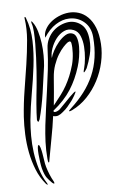

<svg xmlns="http://www.w3.org/2000/svg" viewBox="-93 -546 611 914"><g transform="rotate(-10 212.5 -89.5)"><path d="M428 -303Q427 -260 413 -215.5Q399 -171 374 -132Q349 -93 314.5 -62.5Q280 -32 238 -16Q225 -11 223 -14Q223 -17 226.5 -19Q230 -21 235 -26Q274 -56 304 -89Q334 -122 355 -160.5Q376 -199 386.5 -244Q397 -289 397 -342Q397 -389 368.5 -417.5Q340 -446 299 -448Q267 -450 233.5 -432.5Q200 -415 172 -378Q171 -397 182 -415Q193 -433 211.5 -446.5Q230 -460 254 -468Q278 -476 303 -476Q327 -476 350 -466.5Q373 -457 391 -436Q409 -415 419 -382.5Q429 -350 428 -303ZM143 -247Q129 -184 113.5 -119.5Q98 -55 78 0Q76 2 73.5 7Q71 12 69 10Q68 10 66 5Q65 3 65 0Q66 -13 69 -33Q72 -53 75.5 -74Q79 -95 83 -115.5Q87 -136 90 -151Q91 -157 95 -178.5Q99 -200 103.5 -229Q108 -258 112.5 -291.5Q117 -325 120 -357Q123 -389 123.5 -415Q124 -441 120 -455Q119 -459 119 -462.5Q119 -466 120 -466Q122 -466 124 -463Q126 -460 127 -458Q138 -440 143.5 -413Q149 -386 150.5 -356Q152 -326 149.5 -297Q147 -268 143 -247ZM179 -184Q173 -146 167.5 -115.5Q162 -85 156 -53Q179 -77 196.5 -96.5Q214 -116 227.5 -136Q241 -156 252.5 -178Q264 -200 275 -229Q284 -254 288 -283Q292 -312 290 -330Q290 -336 286.5 -339Q283 -342 274 -338Q265 -333 251 -320.5Q237 -308 222.5 -288.5Q208 -269 196 -242.5Q184 -216 179 -184ZM186 -277Q190 -290 203 -310Q216 -330 233 -347Q250 -364 269 -373.5Q288 -383 305 -374Q317 -368 321 -349.5Q325 -331 323 -308Q321 -285 314.5 -259.5Q308 -234 300 -215Q277 -158 242.5 -113Q208 -68 150 -29Q149 -24 152.5 -22.5Q156 -21 161.5 -22Q167 -23 173.5 -26Q180 -29 185 -34Q196 -43 209.5 -55Q223 -67 236 -78Q249 -89 258 -95.5Q267 -102 269 -101Q270 -100 267 -94.5Q264 -89 259 -82Q254 -75 249 -68.5Q244 -62 242 -60Q229 -46 218.5 -35.5Q208 -25 193 -15Q181 -6 169.5 -2.5Q158 1 144 -4Q133 46 117.5 100Q102 154 91 196Q88 212 85 210Q83 208 82.5 203Q82 198 82 192Q82 150 87 111Q92 72 100 32.5Q108 -7 117.5 -47.5Q127 -88 137 -132Q148 -180 157.5 -225.5Q167 -271 174 -327Q177 -351 189 -371Q201 -391 218 -404.5Q235 -418 255.5 -425Q276 -432 296 -432Q329 -431 353.5 -407.5Q378 -384 378 -332Q378 -294 366.5 -261Q355 -228 341 -201Q339 -198 332.5 -190Q326 -182 324 -184Q323 -185 325.5 -193Q328 -201 330 -206Q336 -222 341 -249Q346 -276 346.5 -304Q347 -332 339.5 -356Q332 -380 312 -390Q288 -402 265.5 -393.5Q243 -385 225.5 -366Q208 -347 197 -322.5Q186 -298 186 -277ZM98 -485Q113 -432 109.5 -373.5Q106 -315 93 -253.5Q80 -192 63 -129Q46 -66 34 -3Q28 31 24.5 70.5Q21 110 23 151Q25 192 33.5 231.5Q42 271 60 305Q64 313 61.5 313Q59 313 54 307Q30 273 17.5 231.5Q5 190 0.5 146.5Q-4 103 -2 59Q0 15 6 -25Q16 -88 31.5 -149Q47 -210 61 -268Q75 -326 84.5 -380.5Q94 -435 91 -485Q91 -492 93 -492Q94 -493 96 -490Q98 -487 98 -485ZM94 313Q91 314 87 310L83 306Q72 293 63 279Q54 265 48 232Q46 219 45 200Q44 181 44 163Q44 145 46 132Q48 119 52 120Q56 120 59 134Q62 148 63 162Q65 181 65.5 196.5Q66 212 69 228Q73 248 79 267Q85 286 93 303Q94 305 94.5 309Q95 313 94 313Z"/></g></svg>

Font: Akronim
Style: Regular
Weight: 400
Designer: Grzegorz Klimczewski
Foundry: Fonty.PL
Version: Version 1.001